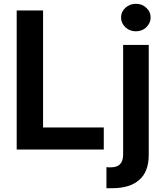

<svg xmlns="http://www.w3.org/2000/svg" viewBox="-20 -785 866 1012"><path d="M207 -730V-113H527V3H68V-730ZM764 31Q764 121 713 164Q664 207 571 207H558H541V96L554 97H563Q598 97 613 80Q629 64 629 29V-548H764ZM641 -641Q618 -664 618 -692Q618 -723 641 -744Q664 -765 696 -765Q729 -765 751 -744Q774 -723 774 -692Q774 -664 751 -641Q729 -620 696 -620Q664 -620 641 -641Z"/></svg>

Font: Sinter Bold
Style: Regular
Weight: 700
Foundry: Adobe & rsms
Version: Version 1.000